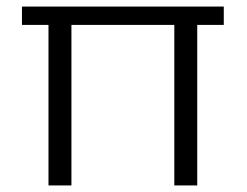

<svg xmlns="http://www.w3.org/2000/svg" viewBox="-20 -566 753 586"><path d="M47 -546H663V-490H582V0H512V-490H198V0H128V-490H47Z"/></svg>

Font: Poppins Light
Style: Regular
Weight: 300
Designer: Ninad Kale (Devanagari), Jonny Pinhorn (Latin)
Version: Version 5.002